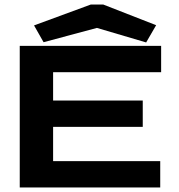

<svg xmlns="http://www.w3.org/2000/svg" viewBox="-20 -826 790 846"><path d="M67 0V-624H690V-508H214V-383H609V-267H214V-116H686V0ZM172 -640 130 -714 380 -806H435L668 -715L624 -639L407 -703Z"/></svg>

Font: Inconsolata ExtraExpanded Black
Style: Regular
Weight: 900
Width: 8
Monospace: yes
Designer: Raph Levien, Cyreal, Brenton Simpson
Foundry: Raph Levien, Cyreal, Google
Version: Version 3.001; ttfautohint (v1.8.2.53-6de2)